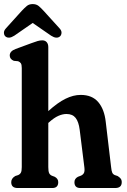

<svg xmlns="http://www.w3.org/2000/svg" viewBox="-26 -946 639 966"><path d="M217 -709V-387Q264.5 -430 303.8 -449.2Q343 -468.5 380 -468.5Q437.5 -468.5 468.2 -432.5Q499 -396.5 506 -333L533 -105.5Q535 -85.5 538.8 -77.2Q542.5 -69 552 -65L565.5 -60.5Q575.5 -54.5 581 -47.5Q586.5 -40.5 586.5 -29.5Q586.5 0 553.5 0H378.5Q348.5 0 348.5 -29.5Q348.5 -47 366 -56.5L380.5 -62Q390.5 -66 395.8 -74.8Q401 -83.5 398.5 -104L375 -292.5Q370 -333 354.5 -352.8Q339 -372.5 308.5 -372.5Q289 -372.5 267.5 -363Q246 -353.5 220.5 -330.5L217 -327.5V-105.5Q217 -84 221.2 -75Q225.5 -66 235 -62L249.5 -56.5Q267 -47 267 -29.5Q267 0 237 0H63Q30.5 0 30.5 -29.5Q30.5 -48.5 51 -60.5L65 -65Q74.5 -69 79 -77.2Q83.5 -85.5 83.5 -105.5V-603.5Q83.5 -620.5 79 -627.5Q74.5 -634.5 65 -638L43.5 -640Q23 -648.5 23 -667Q23 -688.5 52.5 -699.5L132.5 -729Q151 -736 163.2 -739.5Q175.5 -743 186.5 -743Q201 -743 209 -733.8Q217 -724.5 217 -709ZM276 -763Q259 -748.5 231 -766.5L138.5 -830.5L46 -766.5Q18 -748.5 1 -763Q-5.5 -769 -6.2 -780.2Q-7 -791.5 4 -803.5L83 -891Q97.5 -906.5 109 -916Q120.5 -925.5 138.5 -925.5Q156.5 -925.5 168.2 -916Q180 -906.5 194 -891L273.5 -803.5Q284.5 -791.5 283.5 -780.2Q282.5 -769 276 -763Z"/></svg>

Font: Fraunces 72pt SuperSoft SemiBold
Style: Regular
Weight: 600
Version: Version 1.000;[b76b70a41]